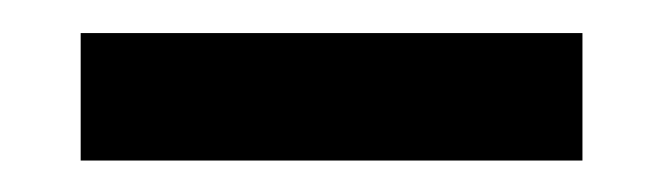

<svg xmlns="http://www.w3.org/2000/svg" viewBox="-20 -436 411 119"><path d="M30 -336.5V-415.5H341V-336.5Z"/></svg>

Font: Big Shoulders Stencil Text Thin Medium
Style: Regular
Weight: 500
Version: Version 2.001